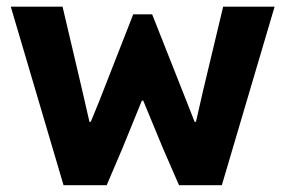

<svg xmlns="http://www.w3.org/2000/svg" viewBox="-20 -545 840 565"><path d="M11.7 -525.4H164.1L221.7 -280.3L243.2 -186.5H247.1L271.5 -246.1L372.1 -502.9H427.7L529.3 -246.1L552.7 -186.5H556.6L578.1 -280.3L636.7 -525.4H788.1L632.8 0H506.8L460 -107.4L401.4 -249H397.5L339.8 -107.4L293.9 0H167Z"/></svg>

Font: Reddit Sans Vanilla ExtraBold
Style: Regular
Weight: 800
Designer: Stephen Hutchings
Foundry: Reddit
Version: Version 1.013